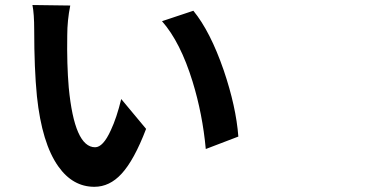

<svg xmlns="http://www.w3.org/2000/svg" viewBox="-20 -717 1540 754"><path d="M350.6 16.6Q265.6 16.6 209 -63.5Q144.5 -154.3 125 -338.9Q114.3 -447.3 114.3 -599.6Q114.3 -663.1 107.4 -697.3L255.9 -695.3Q244.1 -636.7 244.1 -578.1Q242.2 -463.9 250 -373Q272.5 -138.7 353.5 -138.7Q384.8 -138.7 415 -205.1Q438.5 -254.9 456.1 -328.1L553.7 -210.9Q506.8 -87.9 457 -34.2Q410.2 16.6 350.6 16.6ZM788.1 -131.8Q775.4 -269.5 736.3 -396.5Q688.5 -551.8 616.2 -633.8L739.3 -674.8Q805.7 -593.8 858.4 -441.4Q907.2 -297.9 916 -180.7Z"/></svg>

Font: Bpmf GenYo Gothic B
Style: B
Weight: 700
Foundry: But Ko
Version: Version 1.320